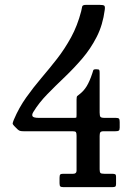

<svg xmlns="http://www.w3.org/2000/svg" viewBox="-20 -770 528 790"><path d="M457.5 -42V-13Q457.5 -4.5 454.2 -2.2Q451 0 442 0H241Q231.5 0 228.2 -3Q225 -6 225 -16V-38.5Q225 -48.5 227.8 -51.8Q230.5 -55 240 -55H281Q295 -55 295 -67.5V-211Q295 -222.5 292.5 -226.2Q290 -230 278.5 -230H77Q66 -230 61.5 -231.8Q57 -233.5 51.5 -238.5L38.5 -251.5Q31.5 -258.5 32.2 -263Q33 -267.5 37 -277.5Q58 -327 87.5 -368.5Q117 -410 150 -448.8Q183 -487.5 214.8 -528.2Q246.5 -569 272.5 -616.5Q298.5 -664 314 -723.5Q317 -735 318 -742.5Q319 -750 334.5 -750H389Q404.5 -750 408.8 -746.8Q413 -743.5 411 -729.5Q403 -667.5 378 -618.5Q353 -569.5 318.5 -529.2Q284 -489 246.5 -453.2Q209 -417.5 174.8 -382.5Q140.5 -347.5 117 -309Q110 -297.5 114.2 -291.2Q118.5 -285 140 -285H286Q294 -285 294.5 -287.5Q295 -290 295 -297.5V-360Q295 -372.5 298 -375Q301 -377.5 307.5 -382.5Q325 -396 337 -415.8Q349 -435.5 360 -469Q362.5 -475.5 363.5 -480.2Q364.5 -485 374 -485H377Q387 -485 388.5 -481.8Q390 -478.5 390 -469.5V-307Q390 -293 393.5 -289Q397 -285 411 -285H457Q467 -285 469.8 -281.5Q472.5 -278 472.5 -267.5V-245Q472.5 -235 468.8 -232.5Q465 -230 454.5 -230H407.5Q396 -230 393 -225.8Q390 -221.5 390 -210.5V-73Q390 -61.5 393.5 -58.2Q397 -55 409 -55H440Q449.5 -55 453.5 -53.2Q457.5 -51.5 457.5 -42Z"/></svg>

Font: Besley* Narrow
Style: Regular
Weight: 400
Width: 4
Designer: Owen Earl
Foundry: indestructible type*
Version: Version 3.000; ttfautohint (v1.8.3)